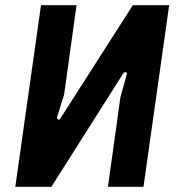

<svg xmlns="http://www.w3.org/2000/svg" viewBox="-20 -720 684 740"><path d="M39 0 138 -700H275L227 -355L200 -269Q199 -262 204 -259.5Q209 -257 213 -264L492 -700H632L533 0H396L444 -345L468 -431Q471 -439 465.5 -441.5Q460 -444 455 -437L178 0Z"/></svg>

Font: Finlandica SemiBold
Style: Italic
Weight: 600
Italic angle: -8°
Designer: Niklas Ekholm, Juho Hiilivirta, Jaakko Suomalainen
Foundry: Helsinki Type Studio
Version: Version 1.063